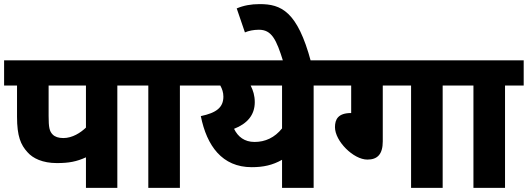

<svg xmlns="http://www.w3.org/2000/svg" viewBox="-20 -916 2573 936"><path d="M552 -499H642V-622H0V-499H63V-347C63 -252 81 -210 114 -174C140 -144 188 -121 257 -121C315 -121 353 -128 399 -149V0H552ZM399 -499V-294C373 -269 333 -243 289 -243C265 -243 248 -249 237 -260C221 -276 217 -295 217 -351V-499Z M857 -499H948V-622H628V-499H703V0H857Z M1599 -622H933V-499H1054C1063 -483 1069 -465 1069 -445C1069 -393 1036 -366 959 -350C988 -205 1063 -101 1207 -101C1264 -101 1309 -111 1355 -137V0H1509V-499H1599ZM1121 -288C1185 -313 1222 -355 1222 -418C1222 -450 1214 -475 1202 -499H1355V-290C1319 -245 1273 -224 1221 -224C1172 -224 1140 -249 1121 -288Z M1361 -615H1496C1430 -862 1350 -896 1246 -896C1203 -896 1167 -889 1134 -875L1174 -758C1192 -766 1217 -771 1242 -771C1304 -771 1327 -725 1361 -615Z M1846 -499H1984V0H2138V-499H2228V-622H1584V-499H1692V-365C1628 -365 1613 -334 1613 -296C1613 -228 1703 -138 1771 -138C1820 -138 1846 -164 1846 -227Z M2442 -499H2533V-622H2213V-499H2288V0H2442Z"/></svg>

Font: Noto Sans Devanagari UI ExtraBold
Style: Regular
Weight: 800
Designer: Jelle Bosma - Monotype Design Team
Foundry: Monotype Imaging Inc.
Version: Version 2.003